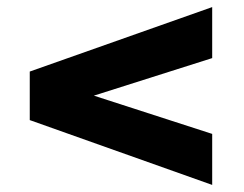

<svg xmlns="http://www.w3.org/2000/svg" viewBox="-20 -578 690 542"><path d="M579 -56 64 -239V-376L579 -558V-414L245 -308L579 -200Z"/></svg>

Font: Azeret Mono
Style: Bold
Weight: 700
Designer: Martin Vácha
Foundry: Displaay
Version: Version 1.002